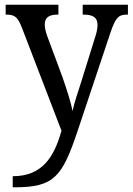

<svg xmlns="http://www.w3.org/2000/svg" viewBox="-20 -556 563 815"><path d="M34 192V239H43C209 239 244 195 309 1L449 -418C471 -483 484 -494 520 -494H523V-536H331V-494H334C374 -494 394 -482 394 -451C394 -437 391 -420 385 -402L324 -206C310 -163 296 -122 288 -85C282 -118 263 -178 244 -232L180 -404C173 -424 170 -439 170 -452C170 -480 186 -494 225 -494H228V-536H4V-494H7C43 -494 55 -483 72 -441L241 -1C209 113 158 192 34 192Z"/></svg>

Font: Noto Serif Sinhala SemiCondensed
Style: Regular
Weight: 400
Width: 4
Designer: Jelle Bosma - Monotype Design Team
Foundry: Monotype Imaging Inc.
Version: Version 2.007